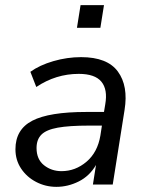

<svg xmlns="http://www.w3.org/2000/svg" viewBox="-20 -717 570 746"><path d="M199 9Q157 9 120.5 -10Q84 -29 62 -62Q40 -95 40 -137Q40 -214 105.5 -248Q171 -282 315 -282H384L389 -312Q399 -369 374 -399.5Q349 -430 286 -430Q197 -430 121 -379L98 -438Q134 -464 187.5 -479.5Q241 -495 295 -495Q397 -495 438 -439Q479 -383 464 -290L418 0H341L353 -76Q328 -33 286 -12Q244 9 199 9ZM219 -52Q273 -52 316 -88.5Q359 -125 370 -190L376 -229H326Q249 -229 204.5 -221Q160 -213 141 -194Q122 -175 122 -142Q122 -98 151 -75Q180 -52 219 -52ZM279 -609 293 -697H384L370 -609Z"/></svg>

Font: Nunito Sans
Style: Italic
Weight: 400
Italic angle: -9°
Designer: Vernon Adams
Foundry: Vernon Adams
Version: Version 3.006; ttfautohint (v1.8.3)